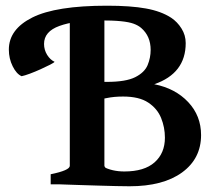

<svg xmlns="http://www.w3.org/2000/svg" viewBox="-20 -650 779 677"><path d="M436.5 6.8Q419.4 6.8 389.4 6.1Q359.4 5.4 325.4 4.4Q291.5 3.4 260.7 2.4Q230 1.5 210.4 0.7Q190.9 0 190.9 0L343.3 -62.5Q375.5 -45.4 418.5 -45.4Q488.8 -45.4 525.1 -77.6Q561.5 -109.9 561.5 -164.6Q561.5 -200.7 548.1 -233.9Q534.7 -267.1 502.7 -288.3Q470.7 -309.6 414.1 -309.6Q381.8 -309.6 356.2 -304.2Q330.6 -298.8 307.1 -295.4L309.6 -361.3H357.4Q423.8 -361.3 456.8 -377.9Q489.7 -394.5 500.5 -420.4Q511.2 -446.3 511.2 -474.1Q511.2 -522.5 478 -551.3Q467.3 -560.5 451.2 -566.4Q435.1 -572.3 406.5 -575.2Q377.9 -578.1 328.6 -578.1Q244.1 -578.1 189.7 -558.6Q135.3 -539.1 135.3 -495.1Q135.3 -474.1 146.2 -456.5Q157.2 -439 172.4 -432.1Q170.9 -429.2 156.7 -421.9Q142.6 -414.6 123 -405.8Q103.5 -397 85 -390.1Q66.4 -383.3 56.2 -381.3Q38.1 -389.2 24.7 -416.3Q11.2 -443.4 11.2 -475.1Q11.2 -546.9 94.2 -588.4Q177.2 -629.9 357.4 -629.9Q440.9 -629.9 494.6 -620.1Q548.3 -610.4 583.5 -587.4Q605.5 -572.8 620.1 -549.3Q634.8 -525.9 634.8 -498Q634.8 -391.1 523.9 -353Q598.1 -338.4 643.6 -290Q689 -241.7 689 -173.8Q689 -90.8 622.1 -42Q555.2 6.8 436.5 6.8ZM158.7 -35.6Q226.1 -49.3 226.1 -65.4V-590.8L348.1 -601.1V-65.4Q348.1 -59.6 365.7 -47.4Q383.3 -35.2 418.9 -28.3V0H158.7Z"/></svg>

Font: Gentium Plus
Style: Bold
Weight: 700
Designer: Victor Gaultney, Annie Olsen, Iska Routamaa, Becca Hirsbrunner
Foundry: SIL International
Version: Version 6.101